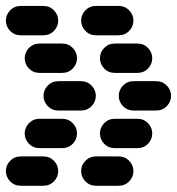

<svg xmlns="http://www.w3.org/2000/svg" viewBox="-44 -756 589 638"><path d="M25.4 -138.7H99.6Q121.1 -138.7 135.3 -153.3Q149.4 -168 149.4 -187.5Q149.4 -207 135.3 -221.7Q121.1 -236.3 99.6 -236.3H25.4Q3.9 -236.3 -10.3 -221.7Q-24.4 -207 -24.4 -187.5Q-24.4 -168 -10.3 -153.3Q3.9 -138.7 25.4 -138.7ZM87.9 -263.7H162.1Q183.6 -263.7 197.8 -278.3Q211.9 -293 211.9 -312.5Q211.9 -332 197.8 -346.7Q183.6 -361.3 162.1 -361.3H87.9Q66.4 -361.3 52.2 -346.7Q38.1 -332 38.1 -312.5Q38.1 -293 52.2 -278.3Q66.4 -263.7 87.9 -263.7ZM150.4 -388.7H224.6Q246.1 -388.7 260.3 -403.3Q274.4 -418 274.4 -437.5Q274.4 -457 260.3 -471.7Q246.1 -486.3 224.6 -486.3H150.4Q128.9 -486.3 114.7 -471.7Q100.6 -457 100.6 -437.5Q100.6 -418 114.7 -403.3Q128.9 -388.7 150.4 -388.7ZM87.9 -513.7H162.1Q183.6 -513.7 197.8 -528.3Q211.9 -543 211.9 -562.5Q211.9 -582 197.8 -596.7Q183.6 -611.3 162.1 -611.3H87.9Q66.4 -611.3 52.2 -596.7Q38.1 -582 38.1 -562.5Q38.1 -543 52.2 -528.3Q66.4 -513.7 87.9 -513.7ZM25.4 -638.7H99.6Q121.1 -638.7 135.3 -653.3Q149.4 -668 149.4 -687.5Q149.4 -707 135.3 -721.7Q121.1 -736.3 99.6 -736.3H25.4Q3.9 -736.3 -10.3 -721.7Q-24.4 -707 -24.4 -687.5Q-24.4 -668 -10.3 -653.3Q3.9 -638.7 25.4 -638.7ZM275.4 -138.7H349.6Q371.1 -138.7 385.3 -153.3Q399.4 -168 399.4 -187.5Q399.4 -207 385.3 -221.7Q371.1 -236.3 349.6 -236.3H275.4Q253.9 -236.3 239.7 -221.7Q225.6 -207 225.6 -187.5Q225.6 -168 239.7 -153.3Q253.9 -138.7 275.4 -138.7ZM337.9 -263.7H412.1Q433.6 -263.7 447.8 -278.3Q461.9 -293 461.9 -312.5Q461.9 -332 447.8 -346.7Q433.6 -361.3 412.1 -361.3H337.9Q316.4 -361.3 302.2 -346.7Q288.1 -332 288.1 -312.5Q288.1 -293 302.2 -278.3Q316.4 -263.7 337.9 -263.7ZM400.4 -388.7H474.6Q496.1 -388.7 510.3 -403.3Q524.4 -418 524.4 -437.5Q524.4 -457 510.3 -471.7Q496.1 -486.3 474.6 -486.3H400.4Q378.9 -486.3 364.7 -471.7Q350.6 -457 350.6 -437.5Q350.6 -418 364.7 -403.3Q378.9 -388.7 400.4 -388.7ZM337.9 -513.7H412.1Q433.6 -513.7 447.8 -528.3Q461.9 -543 461.9 -562.5Q461.9 -582 447.8 -596.7Q433.6 -611.3 412.1 -611.3H337.9Q316.4 -611.3 302.2 -596.7Q288.1 -582 288.1 -562.5Q288.1 -543 302.2 -528.3Q316.4 -513.7 337.9 -513.7ZM275.4 -638.7H349.6Q371.1 -638.7 385.3 -653.3Q399.4 -668 399.4 -687.5Q399.4 -707 385.3 -721.7Q371.1 -736.3 349.6 -736.3H275.4Q253.9 -736.3 239.7 -721.7Q225.6 -707 225.6 -687.5Q225.6 -668 239.7 -653.3Q253.9 -638.7 275.4 -638.7Z"/></svg>

Font: Workbench
Style: Regular
Weight: 400
Designer: Jens Kutilek
Foundry: Jens Kutilek
Version: Version 2.001